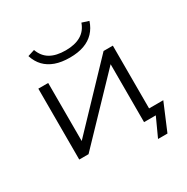

<svg xmlns="http://www.w3.org/2000/svg" viewBox="-185 -860 1116 1147"><g transform="rotate(-30 373.0 -286.5)"><path d="M579 129 638 0H557V-56H722L644 129ZM110 0V-489H178V-77H167L560 -489H624V0H557V-411H568L174 0ZM367 -555Q310 -555 268 -570Q226 -585 198 -614Q170 -643 156 -687L203 -702Q221 -652 261.5 -628.5Q302 -605 367 -605Q431 -605 472 -629Q513 -653 530 -702L577 -687Q563 -644 535 -614.5Q507 -585 465.5 -570Q424 -555 367 -555Z"/></g></svg>

Font: Nunito Sans 10pt Expanded Light
Style: Regular
Weight: 300
Width: 7
Designer: Vernon Adams
Foundry: Vernon Adams
Version: Version 3.101;gftools[0.9.27]